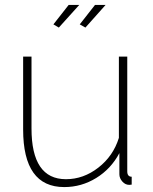

<svg xmlns="http://www.w3.org/2000/svg" viewBox="-20 -750 620 780"><path d="M241 10Q74 10 74 -224V-520H108V-228Q108 -22 248 -22Q319 -22 379.5 -69Q440 -116 463 -190V-520H497V-54Q497 -32 515 -32V0Q511 1 505 1Q489 1 477 -12.5Q465 -26 465 -42V-128Q431 -64 371 -27Q311 10 241 10ZM302 -730 219 -638 197 -651 259 -730ZM409 -730 327 -638 304 -651 366 -730Z"/></svg>

Font: Raleway
Style: ExtraLight
Weight: 200
Designer: Matt McInerney, Pablo Impallari, Rodrigo Fuenzalida
Foundry: Matt McInerney, Pablo Impallari, Rodrigo Fuenzalida
Version: Version 2.001